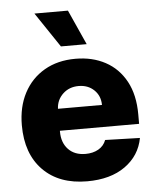

<svg xmlns="http://www.w3.org/2000/svg" viewBox="-55 -821 712 878"><g transform="rotate(-5 301.5 -382.5)"><path d="M310 10.3Q181.5 10.3 107.8 -64.6Q34.1 -139.6 34.1 -270.6Q34.1 -355.1 67.5 -418.5Q100.9 -481.9 161.6 -517.2Q222.3 -552.6 304.7 -552.6Q382.1 -552.6 441.8 -520.4Q501.4 -488.3 535.2 -426.1Q568.9 -364 568.9 -274.1V-230.8H205.3V-226.2Q205.3 -176.1 234.2 -145.6Q263.1 -115.1 313.2 -115.1Q347.3 -115.1 372.5 -129.4Q397.7 -143.8 407.7 -170.8L567.1 -166.2Q552.2 -85.9 484.7 -37.8Q417.3 10.3 310 10.3ZM205.3 -331.7H407.3Q407 -373.6 379.1 -400.4Q351.2 -427.2 308.2 -427.2Q264.9 -427.2 236 -399.9Q207 -372.5 205.3 -331.7ZM361.9 -614.7H243.6L136 -774.9H289.8Z"/></g></svg>

Font: Inter UI Extra Bold
Style: Regular
Weight: 800
Designer: Rasmus Andersson
Foundry: rsms
Version: 3.2;8d6f07862